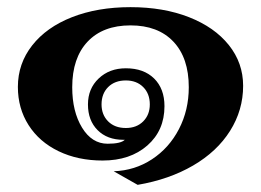

<svg xmlns="http://www.w3.org/2000/svg" viewBox="-20 -466 730 537"><path d="M298 13Q357 11 405 -20.5Q453 -52 480.5 -105Q508 -158 508 -222Q508 -304 465 -349.5Q422 -395 345 -395Q268 -395 225 -349.5Q182 -304 182 -222Q182 -154 209.5 -109Q237 -64 281 -64Q318 -64 329 -75H325Q280 -75 253 -102Q226 -129 226 -174Q226 -218 256 -246.5Q286 -275 332 -275Q382 -275 411 -246.5Q440 -218 440 -169Q440 -101 392 -59Q344 -17 267 -17Q198 -17 144 -43Q90 -69 60 -116Q30 -163 30 -223Q30 -288 70 -339Q110 -390 181.5 -418Q253 -446 345 -446Q437 -446 508.5 -418Q580 -390 620 -340Q660 -290 660 -226Q660 -158 623.5 -100Q587 -42 520 -3Q453 36 365 51ZM399 -174Q399 -204 380.5 -222.5Q362 -241 332 -241Q301 -241 282.5 -222.5Q264 -204 264 -174Q264 -145 282.5 -126.5Q301 -108 332 -108Q362 -108 380.5 -126.5Q399 -145 399 -174Z"/></svg>

Font: Fahkwang
Style: Bold
Weight: 700
Designer: Suppakit Chalermlarp | Katatrad Co.,Ltd.
Foundry: Cadson Demak Co.,Ltd.
Version: Version 1.000; ttfautohint (v1.6)